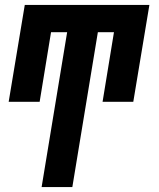

<svg xmlns="http://www.w3.org/2000/svg" viewBox="-20 -550 640 775"><path d="M148 205 251 -420H186L140 -139H15L80 -530H583L518 -139H394L440 -420H375L272 205Z"/></svg>

Font: Iosevka Curly Slab XBdEx
Style: Italic
Weight: 800
Width: 7
Italic angle: -9°
Monospace: yes
Designer: Belleve Invis
Foundry: Belleve Invis
Version: Version 11.1.0; ttfautohint (v1.8.3)